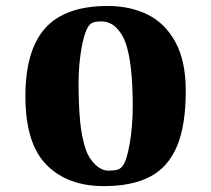

<svg xmlns="http://www.w3.org/2000/svg" viewBox="-20 -612 714 649"><path d="M65.9 -286.6Q65.9 -442.9 133.3 -517.3Q200.7 -591.8 344.2 -591.8Q419.9 -591.8 479 -562.7Q538.1 -533.7 573 -469.7Q607.9 -405.8 607.9 -305.2Q607.9 -187.5 577.9 -116.9Q547.9 -46.4 487.1 -14.6Q426.3 17.1 330.6 17.1Q208 17.1 137 -54.9Q65.9 -127 65.9 -286.6ZM346.7 -35.2Q365.7 -35.2 376.5 -38.3Q387.2 -41.5 394 -50.3Q408.7 -68.8 418.7 -127.9Q428.7 -187 428.7 -252.4Q428.7 -399.4 404.3 -467.8Q393.1 -499 372.1 -519.3Q351.1 -539.6 322.3 -539.6Q306.2 -539.6 296.6 -536.6Q287.1 -533.7 280.3 -524.9Q271.5 -514.2 263.4 -484.9Q255.4 -455.6 250.5 -414.6Q245.6 -373.5 245.6 -329.1Q245.6 -259.3 250.7 -203.4Q255.9 -147.5 270 -106.4Q280.3 -76.7 301.8 -55.9Q323.2 -35.2 346.7 -35.2Z"/></svg>

Font: Vesper Libre Heavy
Style: Regular
Weight: 900
Designer: Robert Keller & Kimya Gandhi
Foundry: Mota Italic
Version: Version 1.058